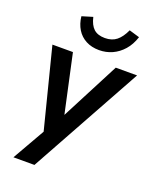

<svg xmlns="http://www.w3.org/2000/svg" viewBox="-166 -829 896 1108"><g transform="rotate(20 282.0 -275.5)"><path d="M55 184 183 -40 176 16 44 -504H170L253 -122H235L433 -504H564L184 184ZM307 -566Q261 -566 226 -584.5Q191 -603 170.5 -636.5Q150 -670 145 -715L211 -735Q222 -687 246.5 -665Q271 -643 315 -643Q358 -643 386 -665.5Q414 -688 435 -734L499 -715Q483 -666 454 -633Q425 -600 387.5 -583Q350 -566 307 -566Z"/></g></svg>

Font: Nunitoga
Style: Bold Italic
Weight: 700
Italic angle: -9°
Designer: Vernon Adams
Foundry: Vernon Adams
Version: Version 1.0